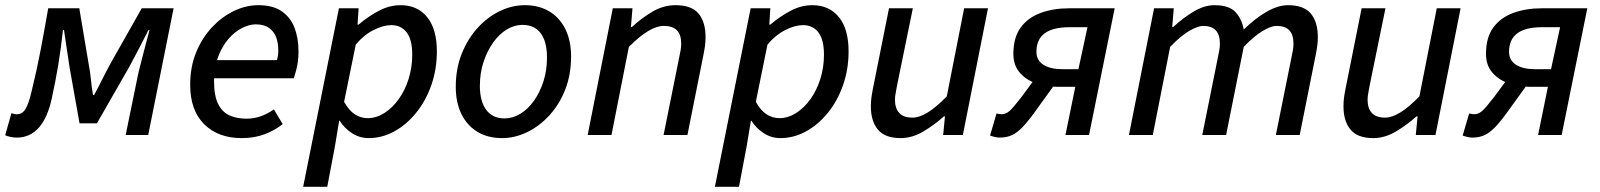

<svg xmlns="http://www.w3.org/2000/svg" viewBox="-47 -521 6174 741"><path d="M18 10Q6 10 -6 7.5Q-18 5 -27 1L-3 -84Q2 -83 7 -81.5Q12 -80 18 -80Q39 -80 51.5 -100.5Q64 -121 75 -169Q95 -250 110 -329Q125 -408 139 -489H259L295 -275Q301 -245 304 -213.5Q307 -182 312 -154H316Q332 -183 347 -213.5Q362 -244 379 -275L500 -489H623L525 0H438L480 -205Q483 -222 489 -247Q495 -272 502.5 -300.5Q510 -329 517 -356Q524 -383 530 -405H526Q508 -370 489 -333Q470 -296 452 -263L327 -45H260L222 -258Q216 -294 211 -331Q206 -368 200 -405H196Q188 -332 178 -271.5Q168 -211 153 -142Q137 -67 103 -28.5Q69 10 18 10Z M886 12Q795 12 741 -41.5Q687 -95 687 -194Q687 -263 710 -319Q733 -375 771 -415.5Q809 -456 855.5 -478.5Q902 -501 950 -501Q1007 -501 1041 -477Q1075 -453 1090 -413Q1105 -373 1105 -322Q1105 -301 1102.5 -282.5Q1100 -264 1095.5 -248Q1091 -232 1087 -219H755L763 -289H1022Q1025 -301 1026 -309Q1027 -317 1027 -328Q1027 -354 1019 -376.5Q1011 -399 991.5 -413Q972 -427 940 -427Q915 -427 886.5 -412.5Q858 -398 834 -370Q810 -342 794.5 -301Q779 -260 779 -209Q779 -151 795 -119.5Q811 -88 839 -75.5Q867 -63 904 -63Q935 -63 961.5 -73Q988 -83 1010 -99L1044 -42Q1014 -18 974.5 -3Q935 12 886 12Z M1123 200 1261 -489H1337L1333 -426H1337Q1373 -457 1414.5 -479Q1456 -501 1499 -501Q1564 -501 1601.5 -455Q1639 -409 1639 -323Q1639 -253 1617.5 -192Q1596 -131 1558.5 -85Q1521 -39 1474 -13.5Q1427 12 1376 12Q1341 12 1311.5 -7Q1282 -26 1264 -55H1262L1245 47L1216 200ZM1372 -65Q1405 -65 1436 -84.5Q1467 -104 1491.5 -138Q1516 -172 1530 -216.5Q1544 -261 1544 -310Q1544 -368 1522.5 -396Q1501 -424 1463 -424Q1432 -424 1394.5 -405Q1357 -386 1326 -349L1281 -128Q1300 -94 1323 -79.5Q1346 -65 1372 -65Z M1891 12Q1836 12 1796 -12Q1756 -36 1734 -80.5Q1712 -125 1712 -186Q1712 -256 1735 -313.5Q1758 -371 1796 -413Q1834 -455 1881.5 -478Q1929 -501 1979 -501Q2033 -501 2073 -477Q2113 -453 2135 -408.5Q2157 -364 2157 -303Q2157 -233 2134.5 -175.5Q2112 -118 2073.5 -76Q2035 -34 1987.5 -11Q1940 12 1891 12ZM1900 -64Q1932 -64 1961.5 -82Q1991 -100 2014 -132.5Q2037 -165 2050.5 -207.5Q2064 -250 2064 -299Q2064 -360 2040 -392.5Q2016 -425 1969 -425Q1938 -425 1908.5 -407Q1879 -389 1856 -356.5Q1833 -324 1819 -281.5Q1805 -239 1805 -190Q1805 -130 1829.5 -97Q1854 -64 1900 -64Z M2221 0 2318 -489H2394L2388 -417H2392Q2430 -452 2472 -476.5Q2514 -501 2560 -501Q2622 -501 2649 -468.5Q2676 -436 2676 -378Q2676 -361 2674 -345.5Q2672 -330 2668 -310L2606 0H2514L2574 -298Q2578 -317 2580 -328.5Q2582 -340 2582 -353Q2582 -387 2565.5 -404Q2549 -421 2515 -421Q2488 -421 2455 -401.5Q2422 -382 2380 -340L2313 0Z M2712 200 2850 -489H2926L2922 -426H2926Q2962 -457 3003.5 -479Q3045 -501 3088 -501Q3153 -501 3190.5 -455Q3228 -409 3228 -323Q3228 -253 3206.5 -192Q3185 -131 3147.5 -85Q3110 -39 3063 -13.5Q3016 12 2965 12Q2930 12 2900.5 -7Q2871 -26 2853 -55H2851L2834 47L2805 200ZM2961 -65Q2994 -65 3025 -84.5Q3056 -104 3080.5 -138Q3105 -172 3119 -216.5Q3133 -261 3133 -310Q3133 -368 3111.5 -396Q3090 -424 3052 -424Q3021 -424 2983.5 -405Q2946 -386 2915 -349L2870 -128Q2889 -94 2912 -79.5Q2935 -65 2961 -65Z M3429 12Q3368 12 3341 -21Q3314 -54 3314 -110Q3314 -128 3316 -143.5Q3318 -159 3322 -179L3384 -489H3476L3415 -191Q3412 -173 3409.5 -160.5Q3407 -148 3407 -136Q3407 -103 3423.5 -85Q3440 -67 3475 -67Q3501 -67 3533.5 -87Q3566 -107 3607 -149L3674 -489H3766L3669 0H3593L3600 -72H3596Q3558 -38 3515.5 -13Q3473 12 3429 12Z M4065 0 4103 -186H4032Q3988 -186 3949.5 -200Q3911 -214 3887.5 -242Q3864 -270 3864 -313Q3864 -376 3892 -414.5Q3920 -453 3969 -471Q4018 -489 4079 -489H4255L4156 0ZM4053 -254H4115L4150 -416H4080Q4017 -416 3985 -392.5Q3953 -369 3953 -321Q3953 -288 3980 -271Q4007 -254 4053 -254ZM3974 -253 4053 -236 3949 -92Q3921 -53 3900 -31Q3879 -9 3858.5 0.5Q3838 10 3812 10Q3803 10 3792 7.5Q3781 5 3774 2L3799 -83Q3806 -82 3809.5 -81Q3813 -80 3817 -80Q3835 -80 3849.5 -93Q3864 -106 3894 -145Z M4310 0 4407 -489H4483L4477 -417H4481Q4519 -452 4560 -476.5Q4601 -501 4640 -501Q4697 -501 4721.5 -474Q4746 -447 4753 -407Q4798 -451 4842 -476Q4886 -501 4924 -501Q4985 -501 5012 -468.5Q5039 -436 5039 -378Q5039 -361 5037 -345.5Q5035 -330 5031 -310L4969 0H4877L4937 -298Q4941 -317 4943 -328.5Q4945 -340 4945 -353Q4945 -387 4929 -404Q4913 -421 4879 -421Q4859 -421 4826 -401.5Q4793 -382 4753 -340L4685 0H4593L4653 -298Q4657 -317 4659 -328.5Q4661 -340 4661 -353Q4661 -387 4645 -404Q4629 -421 4596 -421Q4576 -421 4542.5 -401.5Q4509 -382 4469 -340L4402 0Z M5253 12Q5192 12 5165 -21Q5138 -54 5138 -110Q5138 -128 5140 -143.5Q5142 -159 5146 -179L5208 -489H5300L5239 -191Q5236 -173 5233.5 -160.5Q5231 -148 5231 -136Q5231 -103 5247.5 -85Q5264 -67 5299 -67Q5325 -67 5357.5 -87Q5390 -107 5431 -149L5498 -489H5590L5493 0H5417L5424 -72H5420Q5382 -38 5339.5 -13Q5297 12 5253 12Z M5889 0 5927 -186H5856Q5812 -186 5773.5 -200Q5735 -214 5711.5 -242Q5688 -270 5688 -313Q5688 -376 5716 -414.5Q5744 -453 5793 -471Q5842 -489 5903 -489H6079L5980 0ZM5877 -254H5939L5974 -416H5904Q5841 -416 5809 -392.5Q5777 -369 5777 -321Q5777 -288 5804 -271Q5831 -254 5877 -254ZM5798 -253 5877 -236 5773 -92Q5745 -53 5724 -31Q5703 -9 5682.5 0.5Q5662 10 5636 10Q5627 10 5616 7.5Q5605 5 5598 2L5623 -83Q5630 -82 5633.5 -81Q5637 -80 5641 -80Q5659 -80 5673.5 -93Q5688 -106 5718 -145Z"/></svg>

Font: Source Sans 3 Medium
Style: Italic
Weight: 500
Italic angle: -11°
Designer: Paul D. Hunt
Foundry: Adobe
Version: Version 3.052;hotconv 1.1.0;makeotfexe 2.6.0